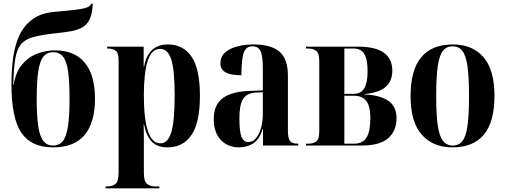

<svg xmlns="http://www.w3.org/2000/svg" viewBox="-20 -789 2742 1041"><path d="M268 10Q149 10 95.5 -69.5Q42 -149 42 -333Q42 -410 51.5 -478Q61 -546 86 -599Q111 -652 157.5 -685.5Q204 -719 278 -725Q348 -731 390 -736Q432 -741 451.5 -748.5Q471 -756 474 -769H483Q481 -717 467 -686.5Q453 -656 427 -641Q401 -626 363.5 -619.5Q326 -613 277 -608Q204 -600 160 -588Q116 -576 93.5 -548.5Q71 -521 62.5 -469Q54 -417 52 -329H54Q65 -398 99.5 -439Q134 -480 181.5 -498Q229 -516 279 -516Q383 -516 439 -450Q495 -384 495 -253Q495 -125 439 -57.5Q383 10 268 10ZM268 0Q301 0 320.5 -24Q340 -48 348.5 -104Q357 -160 357 -254Q357 -348 349 -403Q341 -458 321.5 -482Q302 -506 268 -506Q235 -506 215.5 -482Q196 -458 187.5 -403Q179 -348 179 -255Q179 -160 187.5 -104Q196 -48 215.5 -24Q235 0 268 0Z M552 232V222H559Q590 222 606.5 208Q623 194 623 147V-463Q623 -505 605 -515.5Q587 -526 565 -526H561V-536H759V-427H761Q783 -548 890 -548Q974 -548 1019 -481Q1064 -414 1064 -270Q1064 -125 1018.5 -57.5Q973 10 888 10Q833 10 803 -21Q773 -52 761 -114H759Q760 -80 760 -45Q760 -10 760 25V147Q760 194 777 208Q794 222 824 222H844V232ZM850 -12Q891 -12 909 -73Q927 -134 927 -273Q927 -409 908.5 -466.5Q890 -524 848 -524Q802 -524 781 -459.5Q760 -395 760 -273Q760 -145 782 -78.5Q804 -12 850 -12Z M1276 10Q1216 10 1177.5 -30Q1139 -70 1139 -145Q1139 -220 1187.5 -256.5Q1236 -293 1333 -296L1405 -299V-417Q1405 -486 1392.5 -512Q1380 -538 1349 -538Q1315 -538 1302 -504.5Q1289 -471 1289 -381Q1232 -381 1203.5 -396.5Q1175 -412 1175 -446Q1175 -481 1199.5 -503.5Q1224 -526 1265 -537Q1306 -548 1357 -548Q1448 -548 1494.5 -509.5Q1541 -471 1541 -378V-82Q1541 -39 1552.5 -24.5Q1564 -10 1594 -10H1597V0H1406V-90H1404Q1388 -35 1354.5 -12.5Q1321 10 1276 10ZM1327 -19Q1350 -19 1367.5 -39.5Q1385 -60 1395 -94.5Q1405 -129 1405 -169V-289L1368 -287Q1317 -284 1297.5 -252Q1278 -220 1278 -149Q1278 -74 1289.5 -46.5Q1301 -19 1327 -19Z M1639 0V-10H1651Q1678 -10 1694.5 -21.5Q1711 -33 1711 -77V-459Q1711 -501 1694 -513.5Q1677 -526 1651 -526H1639V-536H1920Q2017 -536 2062 -502.5Q2107 -469 2107 -407Q2107 -348 2070 -317Q2033 -286 1956 -279V-277Q2042 -273 2086 -242Q2130 -211 2130 -148Q2130 -80 2085 -40Q2040 0 1942 0ZM1897 -280Q1937 -280 1955 -310.5Q1973 -341 1973 -403Q1973 -467 1955 -496.5Q1937 -526 1898 -526H1847V-280ZM1900 -10Q1947 -10 1967.5 -43.5Q1988 -77 1988 -150Q1988 -212 1966.5 -241Q1945 -270 1898 -270H1847V-10Z M2433 10Q2327 10 2266.5 -59Q2206 -128 2206 -269Q2206 -548 2436 -548Q2542 -548 2601.5 -479Q2661 -410 2661 -269Q2661 -128 2603.5 -59Q2546 10 2433 10ZM2435 0Q2468 0 2487.5 -25Q2507 -50 2515 -108.5Q2523 -167 2523 -269Q2523 -372 2514.5 -430.5Q2506 -489 2486.5 -513.5Q2467 -538 2434 -538Q2401 -538 2381.5 -513.5Q2362 -489 2353.5 -430.5Q2345 -372 2345 -269Q2345 -167 2353.5 -108.5Q2362 -50 2382 -25Q2402 0 2435 0Z"/></svg>

Font: Noto Serif Display Condensed
Style: Bold
Weight: 700
Width: 3
Designer: Monotype Design Team
Foundry: Monotype Imaging Inc.
Version: Version 2.009